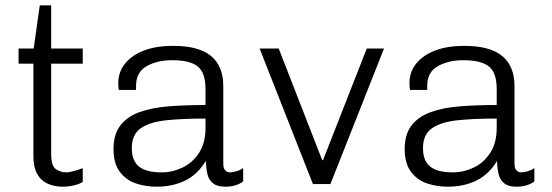

<svg xmlns="http://www.w3.org/2000/svg" viewBox="-20 -694 2081 724"><path d="M217 10Q185 10 159.5 -1.5Q134 -13 120 -38.5Q106 -64 106 -104V-454H50V-511H107L130 -674H173V-511H292V-454H173V-112Q173 -68 191 -56Q209 -44 230 -44Q241 -44 260.5 -49.5Q280 -55 292 -60V-8Q283 -2 270 2Q257 6 243.5 8Q230 10 217 10Z M570 10Q529 10 492 -2.5Q455 -15 431.5 -46.5Q408 -78 408 -132Q408 -187 433.5 -220.5Q459 -254 505.5 -271Q552 -288 615.5 -293Q679 -298 755 -298V-358Q755 -420 725.5 -443.5Q696 -467 629 -467Q573 -467 533 -444.5Q493 -422 493 -370V-355H428Q427 -361 426.5 -367Q426 -373 426 -380Q426 -424 453 -456Q480 -488 525.5 -504.5Q571 -521 628 -521H635Q729 -521 775.5 -483Q822 -445 822 -369V-78Q822 -60 829 -52Q836 -44 847 -44Q858 -44 872.5 -48.5Q887 -53 897 -60V-10Q884 0 867 5Q850 10 829 10Q799 10 783 -3Q767 -16 762 -38Q757 -60 756 -87Q726 -37 679 -13.5Q632 10 570 10ZM590 -44Q630 -44 668 -62Q706 -80 730.5 -117.5Q755 -155 755 -212V-247Q670 -247 607.5 -240.5Q545 -234 511 -210.5Q477 -187 477 -135Q477 -88 504 -66Q531 -44 590 -44Z M1160 0 959 -511H1031L1195 -90H1198L1363 -511H1428L1226 0Z M1668 10Q1627 10 1590 -2.5Q1553 -15 1529.5 -46.5Q1506 -78 1506 -132Q1506 -187 1531.5 -220.5Q1557 -254 1603.5 -271Q1650 -288 1713.5 -293Q1777 -298 1853 -298V-358Q1853 -420 1823.5 -443.5Q1794 -467 1727 -467Q1671 -467 1631 -444.5Q1591 -422 1591 -370V-355H1526Q1525 -361 1524.5 -367Q1524 -373 1524 -380Q1524 -424 1551 -456Q1578 -488 1623.5 -504.5Q1669 -521 1726 -521H1733Q1827 -521 1873.5 -483Q1920 -445 1920 -369V-78Q1920 -60 1927 -52Q1934 -44 1945 -44Q1956 -44 1970.5 -48.5Q1985 -53 1995 -60V-10Q1982 0 1965 5Q1948 10 1927 10Q1897 10 1881 -3Q1865 -16 1860 -38Q1855 -60 1854 -87Q1824 -37 1777 -13.5Q1730 10 1668 10ZM1688 -44Q1728 -44 1766 -62Q1804 -80 1828.5 -117.5Q1853 -155 1853 -212V-247Q1768 -247 1705.5 -240.5Q1643 -234 1609 -210.5Q1575 -187 1575 -135Q1575 -88 1602 -66Q1629 -44 1688 -44Z"/></svg>

Font: Chivo Medium ExtraLight
Style: Regular
Weight: 250
Version: Version 2.002